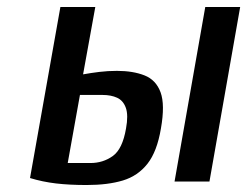

<svg xmlns="http://www.w3.org/2000/svg" viewBox="-20 -520 708 550"><path d="M228 10Q179 10 140.5 5.5Q102 1 66 -10L153 -500H253L218 -307Q240 -311 264.5 -314Q289 -317 315 -317Q361 -317 394 -304Q427 -291 440 -255.5Q453 -220 441 -152Q430 -86 402.5 -51Q375 -16 332 -3Q289 10 228 10ZM174 -53H239Q275 -53 303 -73Q331 -93 341 -152Q348 -190 340.5 -211Q333 -232 315.5 -240Q298 -248 274 -248H209ZM480 0 568 -500H668L580 0Z"/></svg>

Font: Cuprum Medium
Style: Italic
Weight: 500
Italic angle: -10°
Version: Version 3.000